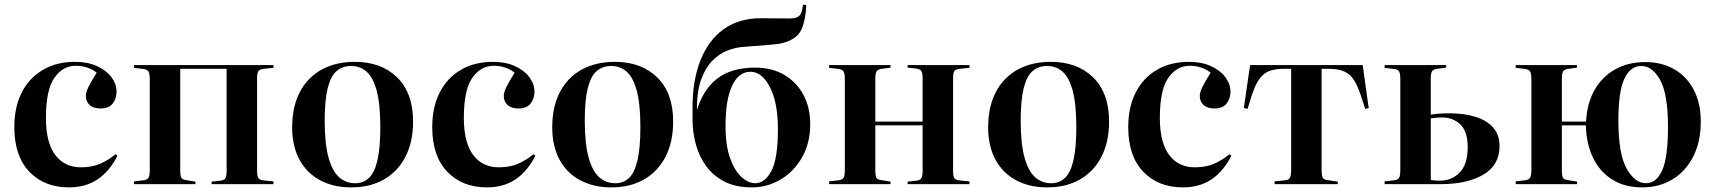

<svg xmlns="http://www.w3.org/2000/svg" viewBox="-20 -798 7432 832"><path d="M279 14Q172 14 107 -54Q42 -122 42 -247Q42 -333 74 -396.5Q106 -460 165.5 -495Q225 -530 305 -530Q360 -530 400.5 -511.5Q441 -493 463 -463.5Q485 -434 485 -401Q485 -371 468.5 -349.5Q452 -328 416 -328Q385 -328 368.5 -343Q352 -358 352 -382Q352 -398 363 -420.5Q374 -443 399 -483Q361 -513 308 -513Q252 -513 215.5 -460.5Q179 -408 179 -287Q179 -181 219 -127Q259 -73 331 -73Q380 -73 415.5 -89Q451 -105 481 -130L489 -123Q454 -55 402.5 -20.5Q351 14 279 14Z M561 0V-12L603 -17Q618 -19 623.5 -28Q629 -37 629 -63V-453Q629 -479 623.5 -488Q618 -497 603 -499L561 -504V-516H1165V-504L1125 -500Q1106 -498 1100 -490Q1094 -482 1094 -458V-58Q1094 -34 1100 -26Q1106 -18 1125 -16L1165 -12V0H897V-11L934 -15Q952 -17 957 -26Q962 -35 962 -58V-500H761V-61Q761 -37 765.5 -28.5Q770 -20 784 -18L827 -11V0Z M1502 14Q1425 14 1367 -17Q1309 -48 1277.5 -106.5Q1246 -165 1246 -246Q1246 -336 1279.5 -399.5Q1313 -463 1374 -496.5Q1435 -530 1518 -530Q1632 -530 1701 -462.5Q1770 -395 1770 -271Q1770 -183 1737 -119Q1704 -55 1644 -20.5Q1584 14 1502 14ZM1519 -4Q1555 -4 1579 -27Q1603 -50 1615.5 -103.5Q1628 -157 1628 -248Q1628 -346 1612.5 -404Q1597 -462 1569 -487Q1541 -512 1501 -512Q1464 -512 1438.5 -490Q1413 -468 1400 -416Q1387 -364 1387 -276Q1387 -176 1403.5 -116Q1420 -56 1449.5 -30Q1479 -4 1519 -4Z M2090 14Q1983 14 1918 -54Q1853 -122 1853 -247Q1853 -333 1885 -396.5Q1917 -460 1976.5 -495Q2036 -530 2116 -530Q2171 -530 2211.5 -511.5Q2252 -493 2274 -463.5Q2296 -434 2296 -401Q2296 -371 2279.5 -349.5Q2263 -328 2227 -328Q2196 -328 2179.5 -343Q2163 -358 2163 -382Q2163 -398 2174 -420.5Q2185 -443 2210 -483Q2172 -513 2119 -513Q2063 -513 2026.5 -460.5Q1990 -408 1990 -287Q1990 -181 2030 -127Q2070 -73 2142 -73Q2191 -73 2226.5 -89Q2262 -105 2292 -130L2300 -123Q2265 -55 2213.5 -20.5Q2162 14 2090 14Z M2629 14Q2552 14 2494 -17Q2436 -48 2404.5 -106.5Q2373 -165 2373 -246Q2373 -336 2406.5 -399.5Q2440 -463 2501 -496.5Q2562 -530 2645 -530Q2759 -530 2828 -462.5Q2897 -395 2897 -271Q2897 -183 2864 -119Q2831 -55 2771 -20.5Q2711 14 2629 14ZM2646 -4Q2682 -4 2706 -27Q2730 -50 2742.5 -103.5Q2755 -157 2755 -248Q2755 -346 2739.5 -404Q2724 -462 2696 -487Q2668 -512 2628 -512Q2591 -512 2565.5 -490Q2540 -468 2527 -416Q2514 -364 2514 -276Q2514 -176 2530.5 -116Q2547 -56 2576.5 -30Q2606 -4 2646 -4Z M3238 14Q3169 14 3120.5 -10.5Q3072 -35 3041 -77Q3010 -119 2995.5 -172Q2981 -225 2981 -281V-334Q2981 -450 3015.5 -537Q3050 -624 3116 -671.5Q3182 -719 3276 -719Q3307 -719 3338 -718.5Q3369 -718 3400 -718Q3424 -718 3435.5 -724Q3447 -730 3452 -742Q3455 -749 3456.5 -758.5Q3458 -768 3460 -778L3474 -776Q3471 -709 3452 -668.5Q3433 -628 3373 -612Q3356 -607 3312.5 -603.5Q3269 -600 3204 -595Q3167 -593 3131 -578.5Q3095 -564 3065.5 -533.5Q3036 -503 3018 -452.5Q3000 -402 3000 -327V-321Q3027 -410 3088 -457.5Q3149 -505 3252 -505Q3326 -505 3379.5 -473Q3433 -441 3462 -386Q3491 -331 3491 -260Q3491 -178 3455.5 -116Q3420 -54 3362.5 -20Q3305 14 3238 14ZM3253 -4Q3294 -4 3322.5 -57Q3351 -110 3351 -238Q3351 -353 3316.5 -420Q3282 -487 3232 -487Q3181 -487 3152.5 -426.5Q3124 -366 3124 -253Q3124 -167 3144 -112Q3164 -57 3193.5 -30.5Q3223 -4 3253 -4Z M3573 0V-12L3615 -17Q3630 -19 3635.5 -28Q3641 -37 3641 -63V-453Q3641 -479 3635.5 -488Q3630 -497 3615 -499L3573 -504V-516H3839V-505L3796 -499Q3782 -496 3777.5 -487.5Q3773 -479 3773 -455V-271H3978V-458Q3978 -481 3972.5 -490Q3967 -499 3950 -501L3913 -505V-516H4181V-504L4140 -500Q4121 -498 4115.5 -490Q4110 -482 4110 -458V-58Q4110 -34 4115.5 -26Q4121 -18 4140 -16L4181 -12V0H3913V-11L3950 -15Q3967 -17 3972.5 -26Q3978 -35 3978 -58V-255H3773V-61Q3773 -37 3777.5 -28.5Q3782 -20 3796 -18L3839 -11V0Z M4518 14Q4441 14 4383 -17Q4325 -48 4293.5 -106.5Q4262 -165 4262 -246Q4262 -336 4295.5 -399.5Q4329 -463 4390 -496.5Q4451 -530 4534 -530Q4648 -530 4717 -462.5Q4786 -395 4786 -271Q4786 -183 4753 -119Q4720 -55 4660 -20.5Q4600 14 4518 14ZM4535 -4Q4571 -4 4595 -27Q4619 -50 4631.5 -103.5Q4644 -157 4644 -248Q4644 -346 4628.5 -404Q4613 -462 4585 -487Q4557 -512 4517 -512Q4480 -512 4454.5 -490Q4429 -468 4416 -416Q4403 -364 4403 -276Q4403 -176 4419.5 -116Q4436 -56 4465.5 -30Q4495 -4 4535 -4Z M5106 14Q4999 14 4934 -54Q4869 -122 4869 -247Q4869 -333 4901 -396.5Q4933 -460 4992.5 -495Q5052 -530 5132 -530Q5187 -530 5227.5 -511.5Q5268 -493 5290 -463.5Q5312 -434 5312 -401Q5312 -371 5295.5 -349.5Q5279 -328 5243 -328Q5212 -328 5195.5 -343Q5179 -358 5179 -382Q5179 -398 5190 -420.5Q5201 -443 5226 -483Q5188 -513 5135 -513Q5079 -513 5042.5 -460.5Q5006 -408 5006 -287Q5006 -181 5046 -127Q5086 -73 5158 -73Q5207 -73 5242.5 -89Q5278 -105 5308 -130L5316 -123Q5281 -55 5229.5 -20.5Q5178 14 5106 14Z M5503 0V-12L5550 -17Q5564 -18 5569.5 -27.5Q5575 -37 5575 -63V-500H5545Q5480 -500 5451.5 -472Q5423 -444 5404 -384L5386 -326L5370 -330L5397 -516H5885L5911 -330L5896 -326L5877 -384Q5864 -424 5848 -450Q5832 -476 5805.5 -488Q5779 -500 5735 -500H5707V-61Q5707 -37 5711.5 -28.5Q5716 -20 5730 -18L5777 -11V0Z M5980 0V-12L6023 -17Q6038 -19 6043 -28Q6048 -37 6048 -63V-453Q6048 -479 6043 -488Q6038 -497 6023 -499L5980 -504V-516H6247V-505L6203 -499Q6189 -496 6184.5 -487.5Q6180 -479 6180 -455V-301Q6196 -304 6216.5 -305.5Q6237 -307 6262 -307Q6324 -307 6373 -292Q6422 -277 6450 -245.5Q6478 -214 6478 -165Q6478 -82 6407.5 -41Q6337 0 6223 0ZM6218 -15Q6271 -15 6305.5 -50.5Q6340 -86 6340 -161Q6340 -228 6308.5 -258.5Q6277 -289 6228 -289Q6214 -289 6202.5 -288Q6191 -287 6180 -285V-18Q6187 -17 6196.5 -16Q6206 -15 6218 -15Z M7096 14Q7021 14 6967 -19.5Q6913 -53 6883.5 -113.5Q6854 -174 6852 -255H6748V-61Q6748 -37 6752.5 -28.5Q6757 -20 6771 -18L6814 -11V0H6548V-12L6590 -17Q6605 -19 6610.5 -28Q6616 -37 6616 -63V-453Q6616 -479 6610.5 -488Q6605 -497 6590 -499L6548 -504V-516H6814V-505L6771 -499Q6757 -496 6752.5 -487.5Q6748 -479 6748 -455V-271H6853Q6857 -352 6890.5 -409.5Q6924 -467 6980 -498Q7036 -529 7110 -529Q7180 -529 7234 -498.5Q7288 -468 7319 -410Q7350 -352 7350 -271Q7350 -185 7318 -121Q7286 -57 7228.5 -21.5Q7171 14 7096 14ZM7113 -4Q7158 -4 7183 -60.5Q7208 -117 7208 -248Q7208 -389 7174.5 -450.5Q7141 -512 7092 -512Q7045 -512 7019 -457Q6993 -402 6993 -276Q6993 -132 7028.5 -68Q7064 -4 7113 -4Z"/></svg>

Font: Literata 72pt SemiBold
Style: Regular
Weight: 600
Designer: Latin by Veronika Burian and Jose Scaglione. Greek by Irene Vlachou. Cyrillic by Vera Evstafieva.
Foundry: TypeTogether
Version: Version 3.002